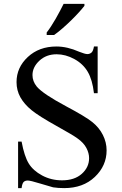

<svg xmlns="http://www.w3.org/2000/svg" viewBox="-20 -951 625 987"><path d="M482 -712V-472H463Q455 -541 431 -582Q407 -623 362 -647.5Q317 -672 271 -672Q218 -672 182.5 -639Q147 -606 147 -565Q147 -533 169 -506Q201 -468 321 -404Q419 -352 454.5 -323.5Q490 -295 509 -257Q528 -219 528 -178Q528 -99 467.5 -41.5Q407 16 310 16Q279 16 253 12Q237 8 186.5 -7.5Q136 -23 123 -23Q109 -23 101.5 -15.5Q94 -8 91 16H73V-223H91Q105 -148 127.5 -111Q150 -74 196.5 -49Q243 -24 299 -24Q363 -24 400.5 -57.5Q438 -91 438 -138Q438 -164 424 -190.5Q410 -217 379 -239Q358 -255 269 -304.5Q180 -354 142.5 -384.5Q105 -415 85 -450.5Q65 -486 65 -529Q65 -604 123 -658Q181 -712 270 -712Q326 -712 387 -685Q417 -673 429 -673Q441 -673 450 -680.5Q459 -688 463 -712ZM220 -784Q231 -798 243 -816.5Q255 -835 266.5 -855Q278 -875 288.5 -895Q299 -915 307 -931H414V-921Q404 -908 386 -888Q368 -868 346 -846.5Q324 -825 301 -805Q278 -785 258 -771H220Z"/></svg>

Font: MM Ethnic
Style: Regular
Weight: 400
Designer: Khon Soe Zaw Thu
Version: Version 1.00 July 18, 2016, initial release